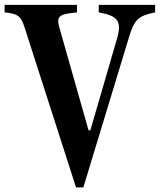

<svg xmlns="http://www.w3.org/2000/svg" viewBox="-32 -782 676 812"><path d="M289.5 10.5H320.5L512 -619.5C535.5 -697.5 549 -714.5 624 -729.5V-761.5H385.5V-729.5C467 -715.5 483.5 -692 463.5 -621L350 -230.5L342.5 -231L219.5 -664C205.5 -713 216 -722.5 293.5 -729.5V-761.5H-12.5V-729.5C43 -724.5 56.5 -713.5 71 -669Z"/></svg>

Font: Libre Caslon Condensed SemiBold
Style: Regular
Weight: 600
Designer: Pablo Impallari, Rodrigo Fuenzalida, Katja Schimmel, Ertekin Erdin
Foundry: Pablo Impallari, Rodrigo Fuenzalida
Version: Version 2.000;gftools[0.9.33]